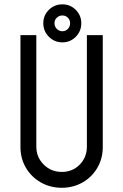

<svg xmlns="http://www.w3.org/2000/svg" viewBox="-20 -870 576 897"><path d="M75.6 -182.9V-706H149.7V-185.1Q149.7 -135.5 184.2 -101.2Q218.7 -66.8 268.6 -66.8Q318.7 -66.8 352.3 -100.9Q385.9 -135.1 385.9 -185.1V-706H460.1V-182.9Q460.1 -129.8 434.9 -86.3Q409.7 -42.7 365.8 -17.7Q321.9 7.3 268.6 7.3Q214.7 7.3 170.7 -17.7Q126.7 -42.7 101.1 -86.1Q75.6 -129.5 75.6 -182.9ZM182.3 -761.4Q182.3 -798.5 208.4 -824.1Q234.4 -849.7 271.5 -849.7Q308.3 -849.7 334.1 -823.9Q359.8 -798.2 359.8 -761.3Q359.8 -724.3 334.1 -698.2Q308.3 -672.1 271.4 -672.1Q234.5 -672.1 208.4 -698.2Q182.3 -724.3 182.3 -761.4ZM307.5 -761.4Q307.5 -776.8 297.2 -787.2Q286.8 -797.7 271.5 -797.7Q256.1 -797.7 245.3 -787.2Q234.5 -776.8 234.5 -761.4Q234.5 -746 245.3 -735.1Q256.1 -724.1 271.5 -724.1Q286.8 -724.1 297.2 -735Q307.5 -745.9 307.5 -761.4Z"/></svg>

Font: Lineal Thin
Style: Regular
Weight: 200
Designer: Created by Frank Adebiaye with contributions from Anton Moglia & Ariel Martín Pérez
Created by Frank ADEBIAYE with FontF
Foundry: Velvetyne Type Foundry
Version: Version 2.000;Glyphs 3.2 (3227)